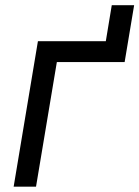

<svg xmlns="http://www.w3.org/2000/svg" viewBox="-20 -700 523 720"><path d="M483 -680.4 447.4 -467.3H193.2L115.1 0H31.2L122.2 -545.5H376.8L399.1 -680.4Z"/></svg>

Font: Karasuma Gothic
Style: Italic
Weight: 400
Italic angle: -9.39999°
Designer: Rasmus Andersson / Ryoko Nishizuka
Foundry: Genbu
Version: Version 1.00